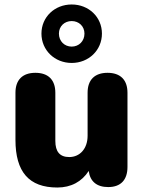

<svg xmlns="http://www.w3.org/2000/svg" viewBox="-20 -826 641 857"><path d="M300 -545C376 -545 435 -602 435 -676C435 -750 376 -806 300 -806C224 -806 165 -750 165 -676C165 -602 224 -545 300 -545ZM300 -618C268 -618 243 -642 243 -676C243 -709 268 -732 300 -732C332 -732 357 -709 357 -676C357 -642 332 -618 300 -618ZM236 11C297 11 345 -15 376 -63C382 -16 412 9 463 9C519 9 549 -23 549 -81V-412C549 -470 517 -501 460 -501C403 -501 371 -470 371 -412V-220C371 -163 337 -125 289 -125C247 -125 227 -149 227 -197V-412C227 -470 195 -501 138 -501C81 -501 49 -470 49 -412V-202C49 -59 109 11 236 11Z"/></svg>

Font: Nunito Black
Style: Regular
Weight: 900
Designer: Vernon Adams
Foundry: Vernon Adams
Version: Version 3.602